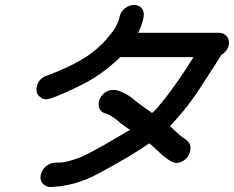

<svg xmlns="http://www.w3.org/2000/svg" viewBox="-20 -729 942 773"><path d="M182 24Q163 23 151 9Q143 -1 143 -15Q143 -20 144 -25Q148 -45 164.5 -59Q181 -73 201 -74L230 -75L247 -78Q272 -84 297 -93L307 -97Q325 -104 404 -148L503 -206Q463 -234 459 -239Q445 -251 429 -261L417 -268Q411 -271 405 -272Q386 -277 379 -295Q377 -302 377 -310Q377 -315 378 -320L382 -332Q401 -367 437 -367Q443 -367 449 -366Q493 -353 525 -323Q553 -301 583 -281L592 -274Q600 -280 606 -288Q609 -288 610 -291Q623 -306 635 -321Q697 -398 759 -499H464Q390 -427 302 -384Q189 -329 165 -329Q153 -329 141 -339Q127 -349 127 -368Q127 -373 128 -379Q135 -415 173 -426L178 -428Q185 -431 186 -431Q187 -431 189 -432Q191 -433 222 -446Q278 -469 328 -501L338 -508Q366 -527 399 -560L401 -563Q406 -567 410 -573Q430 -595 442 -614L443 -616Q447 -622 449 -627Q459 -647 461 -660Q465 -681 482.5 -695Q500 -709 519 -709Q540 -709 551 -695Q559 -685 559 -671Q559 -666 558 -660Q552 -628 536 -597H861Q881 -597 893 -583Q902 -571 902 -556Q902 -552 901 -548Q896 -523 871 -508Q853 -478 791 -383Q737 -298 667 -224L664 -221Q665 -221 666 -219.5Q667 -218 689 -198Q698 -191 698.5 -190.5Q699 -190 699 -189Q714 -176 731 -165Q747 -153 747 -134Q747 -128 746 -122Q744 -110 736 -98Q716 -73 689 -73Q670 -73 631 -107L607 -129Q601 -136 581 -152Q512 -103 372 -28Q280 21 182 24Z"/></svg>

Font: Bad Comic
Style: Italic
Weight: 400
Italic angle: -11°
Designer: GGBotNet
Foundry: GGBotNet
Version: 0.95